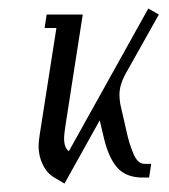

<svg xmlns="http://www.w3.org/2000/svg" viewBox="-20 -418 399 452"><path d="M70.8 -74.2Q70.8 -82 73.2 -99.1L112.8 -352.1H85L89.8 -383.8H174.8L134.8 -127Q130.9 -102.5 130.9 -91.8Q130.9 -70.3 142.1 -62L329.1 -397.9L354 -383.8L273.9 -241.2Q261.2 -216.8 261.2 -194.8Q261.2 -184.6 263.2 -172.9L276.9 -112.8Q281.2 -93.3 284.7 -82Q288.1 -70.8 293.5 -57.6Q298.8 -44.4 305.4 -38.3Q312 -32.2 320.8 -32.2H335.9L331.1 0H315.9Q276.4 0 255.6 -23.9Q234.9 -47.9 224.1 -95.2L214.8 -134.8L131.8 14.2L107.9 0Q90.8 -9.8 80.8 -30.3Q70.8 -50.8 70.8 -74.2Z"/></svg>

Font: Gawaa
Style: Italic
Weight: 400
Designer: T. Christopher White
Version: Version 1.0